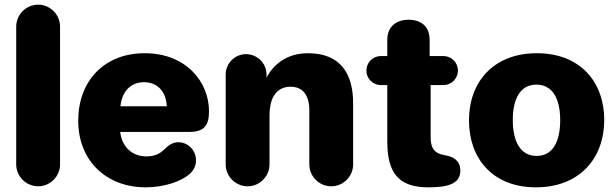

<svg xmlns="http://www.w3.org/2000/svg" viewBox="-20 -783 2614 815"><path d="M142.1 7.8C192.9 7.8 234.9 -34.2 234.9 -85V-669.9C234.9 -721.2 192.9 -763.2 142.1 -763.2C90.8 -763.2 48.8 -721.2 48.8 -669.9V-85C48.8 -34.2 90.8 7.8 142.1 7.8Z M598.1 12.2C677.2 12.2 748 -13.2 782.2 -42C801.3 -58.1 812 -78.1 812 -102.1C812 -145 778.3 -179.2 737.3 -179.2C712.4 -179.2 695.3 -166 682.1 -152.8C665 -136.2 644 -119.1 602.1 -119.1C539.1 -119.1 497.1 -161.1 490.2 -223.1H785.2C849.1 -223.1 867.2 -253.9 867.2 -311C867.2 -434.1 771 -557.1 594.2 -557.1C420.4 -557.1 312 -437 312 -271C312 -99.1 433.1 12.2 598.1 12.2ZM491.2 -332C498 -396 535.2 -434.1 591.3 -434.1C647 -434.1 685.1 -396 688 -332Z M1031.2 7.8C1082 7.8 1124 -34.2 1124 -85V-292C1124 -396 1176.3 -415 1214.4 -415C1246.1 -415 1293 -398.9 1293 -314.9V-85C1293 -34.2 1335 7.8 1386.2 7.8C1437 7.8 1479 -34.2 1479 -85V-344.2C1479 -469.2 1426.3 -557.1 1287.1 -557.1C1194.3 -557.1 1138.2 -505.9 1111.3 -453.1V-466.8C1111.3 -514.2 1072.3 -553.2 1023.9 -553.2C977.1 -553.2 938 -514.2 938 -466.8V-85C938 -34.2 980 7.8 1031.2 7.8Z M1797.9 12.2C1872.1 12.2 1934.1 1 1934.1 -58.1C1934.1 -101.1 1904.8 -117.2 1874 -123C1841.8 -128.9 1808.1 -136.2 1808.1 -199.2V-421.9H1862.8C1897 -421.9 1923.8 -450.2 1923.8 -483.9C1923.8 -517.1 1897 -544.9 1862.8 -544.9H1803.7V-613.8C1803.7 -671.9 1766.1 -699.2 1714.8 -699.2C1664.1 -699.2 1624 -671.9 1624 -613.8V-544.9H1596.2C1562 -544.9 1535.2 -517.1 1535.2 -482.9C1535.2 -450.2 1562 -421.9 1596.2 -421.9H1624V-183.1C1624 -54.2 1667 12.2 1797.9 12.2Z M2254.9 12.2C2439 12.2 2544.9 -109.9 2544.9 -273.9C2544.9 -433.1 2444.8 -557.1 2258.8 -557.1C2074.7 -557.1 1970.7 -435.1 1970.7 -272C1970.7 -110.8 2070.8 12.2 2254.9 12.2ZM2257.8 -121.1C2189 -121.1 2156.7 -182.1 2156.7 -273.9C2156.7 -362.8 2188 -423.8 2256.8 -423.8C2326.7 -423.8 2357.9 -361.8 2357.9 -272.9C2357.9 -182.1 2326.7 -121.1 2257.8 -121.1Z"/></svg>

Font: Jellee Bold
Style: Regular
Weight: 700
Designer: Alfredo Marco Pradil
Foundry: Hanken Design Co.
Version: Version 1.223;hotconv 1.0.109;makeotfexe 2.5.65596